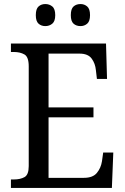

<svg xmlns="http://www.w3.org/2000/svg" viewBox="-20 -929 618 949"><path d="M34 0V-42H49Q80 -42 101 -53.5Q122 -65 122 -108V-601Q122 -648 100.5 -660Q79 -672 49 -672H34V-714H504L509 -539H459L454 -582Q451 -615 433 -639.5Q415 -664 373 -664H220V-398H442V-349H220V-50H395Q439 -50 459 -74.5Q479 -99 484 -132L490 -175H540L533 0ZM378 -800Q357 -800 343.5 -812Q330 -824 330 -854Q330 -885 343.5 -897Q357 -909 378 -909Q397 -909 411 -897Q425 -885 425 -854Q425 -824 411 -812Q397 -800 378 -800ZM204 -800Q184 -800 170.5 -812Q157 -824 157 -854Q157 -885 170.5 -897Q184 -909 204 -909Q224 -909 238.5 -897Q253 -885 253 -854Q253 -824 238.5 -812Q224 -800 204 -800Z"/></svg>

Font: Noto Serif SemiCondensed
Style: Regular
Weight: 400
Width: 4
Designer: Monotype Design Team
Foundry: Monotype Imaging Inc.
Version: Version 2.013